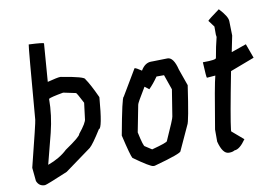

<svg xmlns="http://www.w3.org/2000/svg" viewBox="-85 -1006 1637 1130"><g transform="rotate(-10 733.5 -441.0)"><path d="M148.4 -852.5Q236.3 -848.6 236.3 -842.8L218.8 -616.2Q279.8 -631.8 293 -631.8H298.8Q439.5 -608.9 439.5 -592.8Q463.9 -558.6 502 -475.6V-471.7Q487.3 -290 466.8 -290Q415 -207.5 394.5 -190.4L236.3 -75.2Q106.4 -20.5 97.7 -20.5H95.7Q62 -20.5 48.8 -53.7L41 -133.8Q107.4 -397 107.4 -409.2Q142.6 -839.4 146.5 -852.5ZM136.7 -135.7H138.7Q209.5 -161.6 253.9 -204.1Q347.7 -267.6 347.7 -282.2Q396.5 -341.8 396.5 -364.3L408.2 -458Q375 -522.5 371.1 -522.5L296.9 -538.1Q220.2 -524.4 209 -516.6Q209 -419.9 183.6 -317.4Z M936.5 -629.9Q972.7 -629.9 991.2 -553.7L1026.4 -454.1Q995.1 -239.3 983.4 -223.6L917 -79.1Q917 -65.4 752.9 -20.5H745.1Q727.5 -20.5 631.8 -88.9Q622.1 -103.5 592.8 -229.5Q633.3 -452.1 643.6 -452.1L735.4 -606.4H737.3Q744.6 -606.4 776.4 -585Q801.3 -627.9 838.9 -627.9H846.7ZM854.5 -536.1Q826.2 -495.6 799.8 -469.7L774.4 -489.3Q719.7 -399.9 719.7 -391.6L688.5 -231.4Q707 -143.6 715.8 -143.6L754.9 -118.2Q848.6 -143.1 848.6 -151.4Q905.3 -276.9 905.3 -288.1L930.7 -446.3L899.4 -536.1Z M1284.2 -862.3Q1333 -810.5 1333 -782.2L1335 -696.3L1315.4 -600.6L1405.3 -631.8L1436.5 -545.9L1292 -491.2Q1239.3 -220.7 1231.4 -149.4V-141.6L1299.8 -83Q1261.7 -28.3 1231.4 -28.3Q1218.3 -20.5 1200.2 -20.5H1196.3Q1159.2 -20.5 1139.6 -96.7V-168.9Q1182.6 -432.1 1196.3 -481.4H1194.3L1145.5 -477.5Q1142.1 -477.5 1137.7 -571.3H1139.6Q1217.8 -571.3 1217.8 -583Q1229.5 -651.4 1243.2 -704.1L1241.2 -717.8V-766.6L1211.9 -805.7Q1216.3 -813 1284.2 -862.3Z"/></g></svg>

Font: ww_drahtTSB
Style: Regular
Weight: 400
Designer: Dr. Wolfgang Wiebecke
Version: Version 1.06 May 21, 2010, initial release